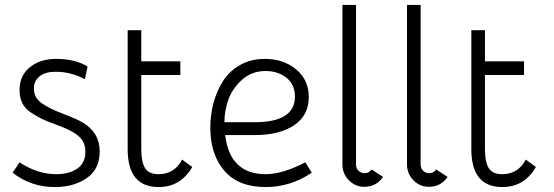

<svg xmlns="http://www.w3.org/2000/svg" viewBox="-20 -746 2238 776"><path d="M31 -48 59 -90Q131 -42 207 -42Q258 -42 291.5 -64Q325 -86 325 -133Q325 -164 308.5 -184.5Q292 -205 256 -222Q238 -231 203.5 -243.5Q169 -256 148.5 -266Q128 -276 104.5 -291.5Q81 -307 70 -329.5Q59 -352 59 -382Q59 -441 101 -474.5Q143 -508 206 -508Q284 -508 334 -477L323 -426Q266 -456 205 -456Q163 -456 140 -437.5Q117 -419 117 -388Q117 -352 147 -330Q177 -308 234 -286.5Q291 -265 314 -251Q383 -210 383 -134Q383 -62 330.5 -26Q278 10 202 10Q105 10 31 -48Z M551 -498H709V-443H551V-143Q551 -92 566 -67Q581 -42 621 -42Q685 -42 716 -101L757 -71Q710 10 621 10Q496 10 496 -143V-624H551Z M1214 -90 1240 -48Q1154 10 1054 10Q943 10 886.5 -56Q830 -122 830 -230Q830 -281 842.5 -328.5Q855 -376 880.5 -417Q906 -458 950 -483Q994 -508 1050 -508Q1126 -508 1177 -465.5Q1228 -423 1228 -354Q1228 -280 1169 -240Q1110 -200 1008 -200H890Q909 -42 1054 -42Q1122 -42 1214 -90ZM887 -252H1008Q1172 -252 1172 -355Q1172 -405 1137.5 -432Q1103 -459 1053 -459Q997 -459 957.5 -423Q918 -387 902.5 -342Q887 -297 887 -252Z M1419 -726V-81Q1419 -65 1429.5 -55.5Q1440 -46 1454 -46Q1471 -46 1482 -61L1528 -31Q1501 9 1452 9Q1416 9 1390 -17.5Q1364 -44 1364 -81V-726Z M1680 -726V-81Q1680 -65 1690.5 -55.5Q1701 -46 1715 -46Q1732 -46 1743 -61L1789 -31Q1762 9 1713 9Q1677 9 1651 -17.5Q1625 -44 1625 -81V-726Z M1940 -498H2098V-443H1940V-143Q1940 -92 1955 -67Q1970 -42 2010 -42Q2074 -42 2105 -101L2146 -71Q2099 10 2010 10Q1885 10 1885 -143V-624H1940Z"/></svg>

Font: Bellota
Style: Regular
Weight: 400
Designer: Kemie Guaida
Foundry: Kemie Guaida
Version: Version 1.000;PS 002.000;hotconv 1.0.70;makeotf.lib2.5.58329